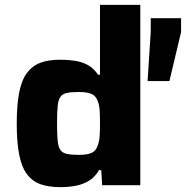

<svg xmlns="http://www.w3.org/2000/svg" viewBox="-20 -763 766 791"><path d="M229 8Q181 8 147 -4Q113 -16 91 -45.5Q69 -75 59 -126Q49 -177 49 -253Q49 -331 59 -382Q69 -433 91 -462.5Q113 -492 146.5 -504.5Q180 -517 229 -517Q261 -517 289.5 -512.5Q318 -508 342 -495Q366 -482 384 -455H392V-743H558V0H401L397 -62H388Q371 -33 346 -18Q321 -3 291 2.5Q261 8 229 8ZM304 -125Q339 -125 357 -133Q375 -141 382 -162Q389 -180 390.5 -202.5Q392 -225 392 -255Q392 -286 390.5 -308.5Q389 -331 383 -346Q375 -368 357 -376Q339 -384 304 -384Q273 -384 255 -380Q237 -376 228.5 -363.5Q220 -351 217.5 -325Q215 -299 215 -255Q215 -210 217.5 -184Q220 -158 228.5 -145.5Q237 -133 255.5 -129Q274 -125 304 -125ZM588 -429 601 -631V-688H726V-631L678 -429Z"/></svg>

Font: Saira SemiExpanded
Style: Bold
Weight: 700
Width: 6
Designer: Hector Gatti with collaboration of the Omnibus-Type team
Foundry: Omnibus-Type
Version: Version 1.101